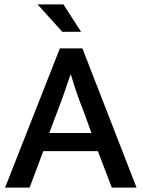

<svg xmlns="http://www.w3.org/2000/svg" viewBox="-20 -849 641 869"><path d="M150 -829H267L347 -705H262ZM203 -247H394L357 -349Q340 -391 327.5 -427.5Q315 -464 301 -511H299Q284 -467 271 -429.5Q258 -392 241 -348ZM251 -630H353L598 0H486L423 -165H176L114 0H3Z"/></svg>

Font: Mukta Medium
Style: Regular
Weight: 500
Designer: Girish Dalvi and Yashodeep Gholap
Foundry: Ek Type
Version: Version 2.538;PS 1.002;hotconv 16.6.51;makeotf.lib2.5.65220;